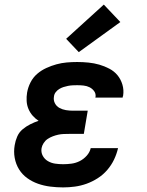

<svg xmlns="http://www.w3.org/2000/svg" viewBox="-20 -808 640 836"><path d="M255 8Q227 8 199 4.5Q171 1 145.5 -8Q120 -17 98.5 -32.5Q77 -48 63 -70.5Q49 -93 44 -120.5Q39 -148 44 -176Q47 -195 55 -213.5Q63 -232 78.5 -245Q94 -258 112 -267Q130 -276 148 -282Q134 -291 122.5 -304Q111 -317 104 -333.5Q97 -350 96 -368.5Q95 -387 98 -405Q102 -428 113 -449.5Q124 -471 142 -486.5Q160 -502 182 -512Q204 -522 226 -528Q248 -534 270.5 -536Q293 -538 316 -538Q341 -538 365.5 -535.5Q390 -533 412.5 -526.5Q435 -520 456 -509Q477 -498 491.5 -480.5Q506 -463 513 -439.5Q520 -416 516 -391Q515 -389 514.5 -387Q514 -385 514 -383H395Q395 -384 395.5 -384.5Q396 -385 396 -386Q398 -400 390 -411Q382 -422 370 -428Q358 -434 344 -435.5Q330 -437 316 -437Q306 -437 296 -436.5Q286 -436 276 -434Q266 -432 256.5 -429Q247 -426 238 -420.5Q229 -415 222.5 -406.5Q216 -398 215 -388Q212 -372 219 -358.5Q226 -345 239 -338Q252 -331 267 -328.5Q282 -326 298 -326H362L345 -225H281Q269 -225 257 -224.5Q245 -224 233.5 -221.5Q222 -219 210 -214.5Q198 -210 187.5 -203Q177 -196 170 -185Q163 -174 161 -163Q158 -145 166 -130Q174 -115 188.5 -106.5Q203 -98 220 -95.5Q237 -93 255 -93Q273 -93 291.5 -95.5Q310 -98 327 -106.5Q344 -115 357.5 -130Q371 -145 375 -163H494Q488 -137 476.5 -113Q465 -89 447 -68Q429 -47 405.5 -32Q382 -17 357 -8Q332 1 306 4.5Q280 8 255 8ZM323 -581 268 -639 432 -788 504 -712Z"/></svg>

Font: Iosevka Curly Slab ExObl
Style: Bold
Weight: 700
Width: 7
Italic angle: -9°
Monospace: yes
Designer: Belleve Invis
Foundry: Belleve Invis
Version: Version 11.0.0; ttfautohint (v1.8.3)